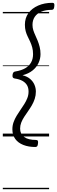

<svg xmlns="http://www.w3.org/2000/svg" viewBox="-20 -970 407 1365"><path d="M352 -950Q362 -950 365 -943.5Q368 -937 366 -925Q365 -911 360.5 -905.5Q356 -900 347 -900Q305 -900 274.5 -887.5Q244 -875 227.5 -851Q211 -827 211 -793Q211 -773 217 -754.5Q223 -736 231.5 -718Q240 -700 248 -680Q256 -660 262 -636.5Q268 -613 268 -585Q268 -553 254 -522.5Q240 -492 211.5 -469Q183 -446 140 -435Q173 -427 194 -409Q215 -391 225 -367.5Q235 -344 235 -319Q235 -292 227 -267.5Q219 -243 206.5 -221.5Q194 -200 179.5 -179.5Q165 -159 152 -139Q139 -119 131 -98.5Q123 -78 123 -56Q123 -17 152 4Q181 25 236 25Q246 25 249 31.5Q252 38 250 50Q249 64 244.5 69.5Q240 75 231 75Q183 75 146 60.5Q109 46 88.5 18Q68 -10 68 -51Q68 -78 76.5 -101.5Q85 -125 98 -146.5Q111 -168 125.5 -189Q140 -210 153 -230.5Q166 -251 174.5 -273Q183 -295 183 -319Q183 -345 172.5 -363.5Q162 -382 140.5 -394.5Q119 -407 84 -412Q75 -414 71.5 -419Q68 -424 69 -437Q71 -451 76 -456Q81 -461 90 -462Q132 -469 159.5 -485Q187 -501 201 -526Q215 -551 215 -585Q215 -612 209 -633.5Q203 -655 194.5 -673.5Q186 -692 177 -710Q168 -728 162.5 -748.5Q157 -769 157 -794Q157 -842 182 -876.5Q207 -911 251.5 -930.5Q296 -950 352 -950ZM0 365H329V375H0ZM0 -20H329V0H0ZM0 -505H329V-500H0ZM0 -885H329V-875H0Z"/></svg>

Font: Playwrite GB S Guides
Style: Italic
Weight: 400
Italic angle: -7.01216°
Designer: Veronika Burian, José Scaglione
Foundry: TypeTogether
Version: Version 1.002